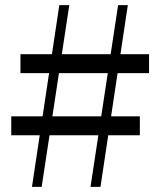

<svg xmlns="http://www.w3.org/2000/svg" viewBox="-20 -731 626 751"><path d="M105 0 212 -711H251L143 0ZM24 -276H527V-202H24ZM563 -445H60V-519H563ZM334 0 442 -711H480L373 0Z"/></svg>

Font: Noto Serif SC ExtraLight Medium
Style: Regular
Weight: 500
Version: Version 2.002-H1;hotconv 1.1.0;makeotfexe 2.6.0